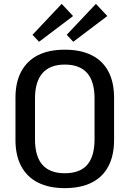

<svg xmlns="http://www.w3.org/2000/svg" viewBox="-20 -965 671 993"><path d="M315 8Q234 8 177 -20.5Q120 -49 90 -105Q60 -161 60 -241V-459Q60 -540 90 -595.5Q120 -651 176.5 -679.5Q233 -708 315 -708Q397 -708 454 -679.5Q511 -651 540.5 -595.5Q570 -540 570 -459V-241Q570 -161 540.5 -105Q511 -49 454 -20.5Q397 8 315 8ZM315 -69Q393 -69 431 -112.5Q469 -156 469 -245V-455Q469 -544 430.5 -587.5Q392 -631 315 -631Q239 -631 200 -587Q161 -543 161 -455V-245Q161 -156 199.5 -112.5Q238 -69 315 -69ZM358 -882 182 -749 148 -785 299 -945ZM535 -882 359 -749 325 -785 476 -945Z"/></svg>

Font: Pathway Extreme SemiCondensed Medium
Style: Regular
Weight: 500
Width: 4
Version: Version 1.001;gftools[0.9.26]